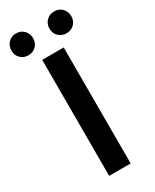

<svg xmlns="http://www.w3.org/2000/svg" viewBox="-248 -969 830 1028"><g transform="rotate(-30 167.0 -455.0)"><path d="M100 -717H233V0H100ZM217 -842Q217 -871 236.5 -890.5Q256 -910 285 -910Q314 -910 333 -890.5Q352 -871 352 -842Q352 -813 333 -794Q314 -775 285 -775Q256 -775 236.5 -794Q217 -813 217 -842ZM-18 -842Q-18 -871 1 -890.5Q20 -910 49 -910Q78 -910 97 -890.5Q116 -871 116 -842Q116 -813 97 -794Q78 -775 49 -775Q20 -775 1 -794Q-18 -813 -18 -842Z"/></g></svg>

Font: Nebula Sans Semibold
Style: Regular
Weight: 600
Designer: Paul D. Hunt for Adobe (as Source Sans)
Foundry: Nebula Entertainment & Broadcasting LLC
Version: Version 1.010